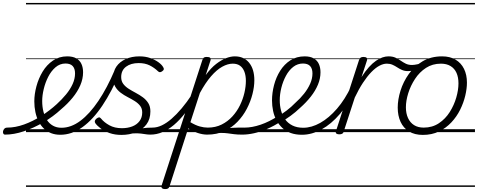

<svg xmlns="http://www.w3.org/2000/svg" viewBox="-178 -905 3273 1315"><path d="M-143 17Q-152 17 -155.5 9.5Q-159 2 -157 -7Q-155 -16 -148 -23.5Q-141 -31 -128 -31Q-73 -31 -13 -52.5Q47 -74 105 -111Q163 -148 211 -192Q246 -224 274.5 -258.5Q303 -293 319.5 -329.5Q336 -366 336 -402Q336 -435 320 -452.5Q304 -470 270 -470Q260 -470 255.5 -477Q251 -484 252.5 -494Q254 -504 261.5 -511.5Q269 -519 282 -519Q321 -519 345 -505Q369 -491 380 -466.5Q391 -442 391 -410Q391 -365 372 -321Q353 -277 319 -235.5Q285 -194 241 -157Q186 -106 119 -67Q52 -28 -15.5 -5.5Q-83 17 -143 17ZM0 365H444V375H0ZM0 -20H444V0H0ZM0 -505H444V-500H0ZM0 -885H444V-875H0Z M235 18Q200 18 172 7Q144 -4 122.5 -24.5Q101 -45 86.5 -73.5Q72 -102 64.5 -137Q57 -172 57 -211Q57 -260 71.5 -314Q86 -368 114 -414.5Q142 -461 184.5 -490Q227 -519 282 -519Q292 -519 295.5 -511.5Q299 -504 296.5 -494Q294 -484 287.5 -477Q281 -470 271 -470Q232 -470 202 -444Q172 -418 152 -378.5Q132 -339 121.5 -295Q111 -251 111 -213Q111 -174 119.5 -140.5Q128 -107 144 -82.5Q160 -58 185 -44Q210 -30 243 -30Q309 -30 372.5 -77.5Q436 -125 496 -214Q556 -303 608 -426Q612 -435 622.5 -435.5Q633 -436 640.5 -429.5Q648 -423 643 -410Q588 -279 523.5 -182.5Q459 -86 386.5 -34Q314 18 235 18ZM444 365H469V375H444ZM444 -20H469V0H444ZM444 -505H469V-500H444ZM444 -885H469V-875H444Z M727 -9Q761 -20 787 -24.5Q813 -29 832.5 -30Q852 -31 868 -31Q877 -31 880.5 -23.5Q884 -16 881.5 -7Q879 2 871.5 9.5Q864 17 852 17Q832 17 810 13Q788 9 761.5 8Q735 7 699 13ZM654 19Q609 19 573 6.5Q537 -6 512 -25Q487 -44 475 -61Q470 -69 471.5 -76.5Q473 -84 482 -92Q492 -100 499.5 -101Q507 -102 514 -93Q535 -67 571 -47Q607 -27 657 -27Q696 -27 727.5 -39Q759 -51 777.5 -75.5Q796 -100 796 -135Q796 -162 781.5 -180.5Q767 -199 744.5 -213Q722 -227 696.5 -240Q671 -253 648.5 -270Q626 -287 611.5 -311Q597 -335 597 -372Q597 -417 619.5 -449.5Q642 -482 683 -500.5Q724 -519 777 -519Q819 -519 852 -507Q885 -495 907.5 -478.5Q930 -462 939 -446Q945 -437 944 -430.5Q943 -424 933 -417Q925 -411 918 -410.5Q911 -410 904 -417Q878 -442 846.5 -457.5Q815 -473 772 -473Q718 -473 685 -448Q652 -423 652 -377Q652 -349 666.5 -330Q681 -311 704 -296.5Q727 -282 752.5 -268.5Q778 -255 800.5 -238.5Q823 -222 837.5 -199Q852 -176 852 -142Q852 -89 825 -53Q798 -17 753 1Q708 19 654 19ZM469 365H998V375H469ZM469 -20H998V0H469ZM469 -505H998V-500H469ZM469 -885H998V-875H469Z M852 17Q841 17 836.5 9.5Q832 2 833.5 -7Q835 -16 843.5 -23.5Q852 -31 867 -31Q898 -31 930.5 -46.5Q963 -62 997 -91.5Q1031 -121 1066 -162.5Q1101 -204 1136 -257Q1143 -268 1152 -266.5Q1161 -265 1165.5 -257Q1170 -249 1164 -239Q1127 -178 1089.5 -130Q1052 -82 1013.5 -49.5Q975 -17 934.5 0Q894 17 852 17ZM998 365V375ZM998 -20V0ZM998 -505V-500ZM998 -885V-875Z M1479 17Q1448 17 1425 14Q1402 11 1380 8Q1358 5 1332.5 5.5Q1307 6 1272 12L1297 -10Q1336 -19 1363.5 -23.5Q1391 -28 1412.5 -29.5Q1434 -31 1453.5 -31Q1473 -31 1494 -31Q1503 -31 1506.5 -23.5Q1510 -16 1508 -7Q1506 2 1498.5 9.5Q1491 17 1479 17ZM952 390Q938 390 931.5 383.5Q925 377 929 365L1208 -494Q1212 -506 1218 -510.5Q1224 -515 1238 -515Q1255 -515 1261 -509.5Q1267 -504 1264 -492L1231 -391Q1267 -440 1303 -467.5Q1339 -495 1371 -507Q1403 -519 1430 -519Q1493 -519 1528.5 -475Q1564 -431 1564 -355Q1564 -311 1551 -260Q1538 -209 1512.5 -160Q1487 -111 1448.5 -71Q1410 -31 1358.5 -7Q1307 17 1241 17Q1210 17 1175.5 5.5Q1141 -6 1111 -26L983 371Q980 381 973.5 385.5Q967 390 952 390ZM1126 -68Q1161 -47 1190 -39Q1219 -31 1245 -31Q1298 -31 1340 -52Q1382 -73 1413.5 -107.5Q1445 -142 1465.5 -184Q1486 -226 1496 -269.5Q1506 -313 1506 -351Q1506 -387 1496 -413.5Q1486 -440 1466.5 -454.5Q1447 -469 1416 -469Q1382 -469 1344 -448Q1306 -427 1267.5 -382.5Q1229 -338 1191 -268ZM998 365H1626V375H998ZM998 -20H1626V0H998ZM998 -505H1626V-500H998ZM998 -885H1626V-875H998Z M1482 17Q1470 17 1466 9.5Q1462 2 1465 -7Q1468 -16 1477 -23.5Q1486 -31 1498 -31Q1548 -31 1607 -51Q1666 -71 1726 -110Q1733 -115 1740 -111.5Q1747 -108 1751 -100.5Q1755 -93 1754 -84.5Q1753 -76 1746 -72Q1698 -42 1651.5 -22Q1605 -2 1562 7.5Q1519 17 1482 17ZM1629 365V375ZM1629 -20V0ZM1629 -505V-500ZM1629 -885V-875Z M1720 -105Q1754 -124 1786 -148.5Q1818 -173 1844 -200Q1879 -231 1905 -264Q1931 -297 1946.5 -332Q1962 -367 1962 -402Q1962 -435 1946 -452.5Q1930 -470 1896 -470Q1886 -470 1881.5 -477Q1877 -484 1878.5 -494Q1880 -504 1887.5 -511.5Q1895 -519 1908 -519Q1947 -519 1971 -505Q1995 -491 2006 -466.5Q2017 -442 2017 -410Q2017 -367 1999.5 -325Q1982 -283 1950.5 -243Q1919 -203 1877 -166Q1847 -137 1812 -111.5Q1777 -86 1740 -65ZM1626 365H2070V375H1626ZM1626 -20H2070V0H1626ZM1626 -505H2070V-500H1626ZM1626 -885H2070V-875H1626Z M1890 18Q1847 18 1813.5 6Q1780 -6 1756 -28.5Q1732 -51 1716 -80.5Q1700 -110 1692.5 -145Q1685 -180 1685 -217Q1685 -269 1699 -322.5Q1713 -376 1741 -420.5Q1769 -465 1811 -492Q1853 -519 1909 -519Q1918 -519 1922 -511.5Q1926 -504 1923.5 -494Q1921 -484 1914.5 -477Q1908 -470 1898 -470Q1860 -470 1830.5 -447Q1801 -424 1780.5 -386Q1760 -348 1749 -304Q1738 -260 1738 -218Q1738 -181 1747 -147.5Q1756 -114 1775 -87.5Q1794 -61 1825 -45.5Q1856 -30 1899 -30Q1956 -30 2015.5 -63.5Q2075 -97 2130 -160.5Q2185 -224 2228 -315Q2232 -323 2240.5 -323Q2249 -323 2254.5 -316.5Q2260 -310 2254 -294Q2210 -195 2150.5 -125Q2091 -55 2024 -18.5Q1957 18 1890 18ZM2070 365V375ZM2070 -20V0ZM2070 -505V-500ZM2070 -885V-875Z M2145 15Q2133 15 2126 10Q2119 5 2123 -7L2281 -494Q2285 -506 2292 -510.5Q2299 -515 2311 -515Q2328 -515 2333.5 -508.5Q2339 -502 2335 -490L2298 -377Q2324 -418 2349 -445.5Q2374 -473 2397.5 -489Q2421 -505 2442 -512Q2463 -519 2482 -519Q2493 -519 2498 -511.5Q2503 -504 2501 -494Q2499 -484 2491.5 -476.5Q2484 -469 2471 -469Q2447 -469 2420 -454.5Q2393 -440 2364.5 -410.5Q2336 -381 2307.5 -337.5Q2279 -294 2252 -237L2176 -4Q2174 6 2166.5 10.5Q2159 15 2145 15ZM2070 365H2474V375H2070ZM2070 -20H2474V0H2070ZM2070 -505H2474V-500H2070ZM2070 -885H2474V-875H2070Z M2616 -418Q2593 -418 2575 -426Q2557 -434 2542 -444Q2527 -454 2510 -461.5Q2493 -469 2472 -469Q2461 -469 2456.5 -476.5Q2452 -484 2454 -494Q2456 -504 2463.5 -511.5Q2471 -519 2483 -519Q2511 -519 2530.5 -510Q2550 -501 2566.5 -489.5Q2583 -478 2601 -469Q2619 -460 2644 -460Q2659 -460 2682 -465Q2705 -470 2728 -484Q2736 -489 2741 -485.5Q2746 -482 2748 -474.5Q2750 -467 2748 -460Q2746 -453 2739 -450Q2716 -439 2693 -432Q2670 -425 2650 -421.5Q2630 -418 2616 -418ZM2474 365V375ZM2474 -20V0ZM2474 -505V-500ZM2474 -885V-875Z M2718 19Q2662 19 2623.5 -4.5Q2585 -28 2565.5 -70.5Q2546 -113 2546 -168Q2546 -223 2565 -284Q2584 -345 2622 -398.5Q2660 -452 2717 -485.5Q2774 -519 2850 -519Q2904 -519 2942 -496.5Q2980 -474 3000 -433.5Q3020 -393 3020 -339Q3020 -298 3008.5 -249.5Q2997 -201 2973.5 -153.5Q2950 -106 2913.5 -67Q2877 -28 2828.5 -4.5Q2780 19 2718 19ZM2724 -31Q2783 -31 2828 -61Q2873 -91 2902.5 -138Q2932 -185 2947 -237Q2962 -289 2962 -334Q2962 -376 2948.5 -406Q2935 -436 2908 -452.5Q2881 -469 2842 -469Q2784 -469 2739.5 -440Q2695 -411 2664.5 -364.5Q2634 -318 2618 -266.5Q2602 -215 2602 -170Q2602 -128 2616.5 -96.5Q2631 -65 2658 -48Q2685 -31 2724 -31ZM2474 365H3075V375H2474ZM2474 -20H3075V0H2474ZM2474 -505H3075V-500H2474ZM2474 -885H3075V-875H2474Z"/></svg>

Font: Playwrite DK Uloopet Guides
Style: Regular
Weight: 400
Designer: Veronika Burian, José Scaglione
Foundry: TypeTogether
Version: Version 1.003